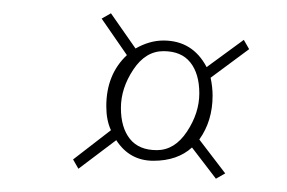

<svg xmlns="http://www.w3.org/2000/svg" viewBox="-20 -359 432 289"><path d="M266.5 -265Q253 -282 226 -282Q199 -282 180.5 -254Q162 -226 162 -196.5Q162 -167 175.5 -150Q189 -133 216 -133Q243 -133 261.5 -161Q280 -189 280 -218.5Q280 -248 266.5 -265ZM269 -137Q247 -117 211 -117Q175 -117 155 -148L98 -105L90 -119L147 -163Q140 -178 140 -199Q140 -247 171 -276L133 -331L147 -339L184 -286Q205 -298 226 -298Q270 -298 291 -258L347 -299L355 -285L297 -242Q300 -228 300 -215Q300 -177 280 -149L319 -98L305 -90Z"/></svg>

Font: Monsieur La Doulaise
Style: Regular
Weight: 400
Designer: Alejandro Paul
Foundry: Alejandro Paul
Version: Version 1.000